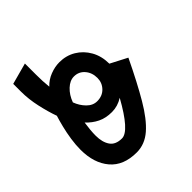

<svg xmlns="http://www.w3.org/2000/svg" viewBox="-91 -721 948 948"><g transform="rotate(45 383.5 -247.0)"><path d="M21.5 -111.8H99.1Q124 -111.8 144.3 -112.8Q164.6 -113.8 187.5 -116.2Q162.1 -140.1 149.7 -172.6Q137.2 -205.1 137.2 -236.8Q137.2 -283.7 159.9 -321.8Q182.6 -359.9 222.9 -382.8Q263.2 -405.8 316.9 -406.2L362.3 -493.7Q481.4 -436.5 561.5 -389.4Q641.6 -342.3 682.1 -295.7Q722.7 -249 722.7 -191.9Q722.7 -100.1 666.5 -52.5Q610.4 -4.9 517.1 -4.9Q483.4 -4.9 445.8 -10.5Q408.2 -16.1 374 -24.7Q339.8 -33.2 315.4 -41Q272.5 -25.4 215.8 -12.7Q159.2 0 105.5 0H51.8ZM436 -114.3Q484.9 -106.9 520.5 -106.9Q566.4 -106.9 594.2 -126Q622.1 -145 622.1 -189.5Q622.1 -240.2 472.2 -323.2Q495.1 -287.1 495.1 -246.6Q495.1 -204.1 479.5 -172.1Q463.9 -140.1 436 -114.3ZM237.8 -237.8Q237.8 -209.5 262 -183.6Q286.1 -157.7 324.7 -143.6Q357.9 -155.8 381.8 -179.4Q405.8 -203.1 405.8 -232.9Q405.8 -269.5 382.1 -292.2Q358.4 -314.9 325.2 -314.9Q288.1 -314.9 262.9 -293.2Q237.8 -271.5 237.8 -237.8Z"/></g></svg>

Font: Vazirmatn RD UI Medium
Style: Regular
Weight: 500
Designer: Saber Rastikerdar
Foundry: Saber Rastikerdar
Version: Version 33.003